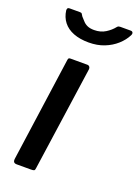

<svg xmlns="http://www.w3.org/2000/svg" viewBox="-142 -802 624 864"><g transform="rotate(20 170.0 -370.5)"><path d="M141 -16Q140 -5 136.5 -2.5Q133 0 121 0H53Q43 0 39 -5Q35 -10 36 -19L106 -518Q107 -526 109.5 -528Q112 -530 118 -530H198Q205 -530 209 -525Q213 -520 212 -513ZM329 -741Q337 -741 339.5 -735.5Q342 -730 338 -722Q325 -696 300.5 -674Q276 -652 243 -639Q210 -626 169 -626Q127 -626 96 -638Q65 -650 47 -673Q29 -696 25 -728Q25 -733 27 -737Q29 -741 37 -741H87Q94 -741 96 -737Q98 -733 103 -726Q110 -719 118.5 -709Q127 -699 140 -693Q153 -687 173 -687Q204 -687 227 -701.5Q250 -716 264 -734Q268 -739 272 -740Q276 -741 280 -741Z"/></g></svg>

Font: Libre Franklin Medium
Style: Italic
Weight: 500
Italic angle: -8°
Designer: Pablo Impallari, Rodrigo Fuenzalida, Nhung Nguyen
Foundry: Impallari Type
Version: Version 3.000